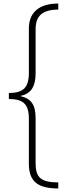

<svg xmlns="http://www.w3.org/2000/svg" viewBox="-20 -820 388 1084"><path d="M309 244V210C212 209 181 184 181 101V-153C181 -227 157 -263 97 -277V-279C158 -291 181 -336 181 -406V-654C181 -732 220 -765 309 -766V-800C202 -800 143 -751 143 -659V-409C143 -325 111 -295 30 -295V-261C111 -261 143 -232 143 -150V105C143 206 195 244 309 244Z"/></svg>

Font: Noto Sans Tamil Condensed ExtraLight
Style: Regular
Weight: 200
Width: 3
Designer: Jelle Bosma - Monotype Design Team
Foundry: Monotype Imaging Inc.
Version: Version 2.004